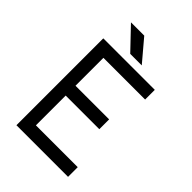

<svg xmlns="http://www.w3.org/2000/svg" viewBox="-251 -985 1094 1094"><g transform="rotate(45 295.5 -438.0)"><path d="M264 -746H357L247 -876H140ZM93 0H509V-78H172V-318H443V-397H172V-622H508V-700H93Z"/></g></svg>

Font: Unageo
Style: Regular
Weight: 400
Designer: Richard Sepsi
Foundry: Richard Sepsi
Version: Version 2.000